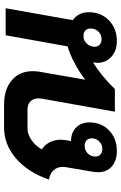

<svg xmlns="http://www.w3.org/2000/svg" viewBox="159 -758 608 967"><g transform="rotate(-90 463.5 -274.0)"><path d="M886 -132Q886 -70 845 -30Q804 10 741 10Q692 10 661.5 -17.5Q631 -45 631 -89Q631 -96 633 -110Q565 -68 499 0H385L451 -370Q452 -375 452 -385Q452 -410 437 -425Q422 -440 395 -440H299Q272 -440 243 -420.5Q214 -401 195 -368Q218 -354 231 -328Q244 -302 244 -272Q244 -265 242 -249L237 -221Q281 -220 306 -194.5Q331 -169 331 -128Q331 -68 290.5 -29Q250 10 188 10Q138 10 109 -15.5Q80 -41 80 -85Q80 -92 82 -108L106 -249Q107 -254 107 -263Q107 -290 90 -308.5Q73 -327 43 -332Q80 -438 149.5 -498Q219 -558 306 -558H420Q498 -558 543.5 -519Q589 -480 589 -414Q589 -396 586 -378L546 -149Q583 -178 629 -202.5Q675 -227 714 -238L770 -550H906L846 -212Q865 -199 875.5 -178.5Q886 -158 886 -132ZM804 -122Q804 -139 794 -148.5Q784 -158 766 -158Q744 -158 728 -141.5Q712 -125 712 -102Q712 -86 722.5 -76.5Q733 -67 750 -67Q773 -67 788.5 -83Q804 -99 804 -122ZM213 -152Q190 -152 174.5 -136.5Q159 -121 159 -98Q159 -82 169.5 -72.5Q180 -63 197 -63Q220 -63 235.5 -79Q251 -95 251 -117Q251 -133 240.5 -142.5Q230 -152 213 -152Z"/></g></svg>

Font: Bai Jamjuree
Style: Bold Italic
Weight: 700
Italic angle: -10°
Designer: Katatrad Aksorn Co.,Ltd.
Foundry: Cadson Demak Co.,Ltd.
Version: Version 1.000; ttfautohint (v1.6)